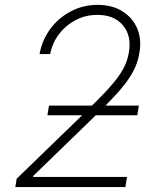

<svg xmlns="http://www.w3.org/2000/svg" viewBox="-20 -757 656 777"><path d="M42 0 47.4 -33.7 327.6 -305.2Q387.7 -363.3 423.8 -403.8Q460 -444.3 478 -477.1Q496.1 -509.8 501.5 -544.9Q513.2 -611.8 477.8 -654.3Q442.4 -696.8 373.5 -696.8Q326.2 -696.8 285.9 -675.5Q245.6 -654.3 218.5 -618.4Q191.4 -582.5 183.1 -538.1H140.1Q149.9 -594.2 183.1 -639.4Q216.3 -684.6 266.4 -710.9Q316.4 -737.3 375 -737.3Q433.1 -737.3 474.4 -711.9Q515.6 -686.5 534.7 -643.1Q553.7 -599.6 544.4 -544.9Q539.6 -514.6 528.1 -487.3Q516.6 -460 495.1 -429.9Q473.6 -399.9 438.2 -362.1Q402.8 -324.2 349.6 -272.9L114.3 -44.9L113.3 -41H494.1L487.3 0ZM171.9 -290.5 178.2 -329.6H542L535.6 -290.5Z"/></svg>

Font: Inter Extra Light
Style: Italic
Weight: 200
Italic angle: -9.39999°
Designer: Rasmus Andersson
Foundry: rsms
Version: Version 4.000;git-3c8e0fc